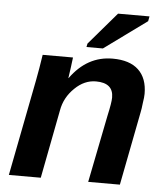

<svg xmlns="http://www.w3.org/2000/svg" viewBox="-52 -780 716 827"><g transform="rotate(5 305.5 -366.5)"><path d="M497 0H360L418 -291Q431 -349 431 -371Q431 -434 356 -434Q306 -434 265 -394Q222 -353 212 -296L155 0H17L98 -416Q108 -468 117 -528H248Q248 -527 247.5 -522.5Q247 -518 245.5 -507.5Q244 -497 243 -487L236 -438H237Q309 -538 419 -538Q493 -538 531 -502Q569 -466 569 -399Q569 -384 565 -360Q562 -332 559 -319ZM373 -578H302L305 -593L425 -733H561L557 -712Z"/></g></svg>

Font: Libra Sans
Style: Bold Italic
Weight: 700
Italic angle: -12°
Foundry: Context Ltd
Version: Version 1.002